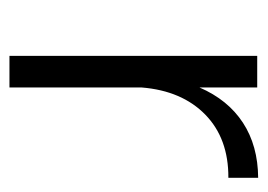

<svg xmlns="http://www.w3.org/2000/svg" viewBox="-100 -466 566 406"><g transform="rotate(90 183.0 -263.0)"><path d="M165 -401.9Q190.9 -461.9 239.5 -493.7Q288.1 -525.4 356 -525.9V-462.9Q272.9 -463.4 222.4 -414.1Q171.9 -364.7 165 -279.8V0H98.1V-523.9H165Z"/></g></svg>

Font: Montserrat arm Light
Style: Regular
Weight: 300
Designer: Julieta Ulanovsky
Foundry: Julieta Ulanovsky
Version: Version 6.000;PS 006.000;hotconv 1.0.88;makeotf.lib2.5.64775